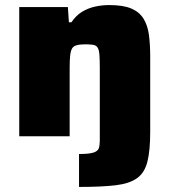

<svg xmlns="http://www.w3.org/2000/svg" viewBox="-20 -538 670 758"><path d="M292 200V70Q331 70 348.5 64.5Q366 59 370 47.5Q374 36 374 18V-269Q374 -303 372.5 -322Q371 -341 365.5 -350Q360 -359 348 -361Q336 -363 317 -363Q296 -363 283 -359.5Q270 -356 264.5 -346.5Q259 -337 257 -318.5Q255 -300 255 -270V0H56V-510H248L252 -450H262Q280 -477 304 -491.5Q328 -506 355.5 -512Q383 -518 411 -518Q466 -518 498 -504.5Q530 -491 546.5 -464.5Q563 -438 568 -400Q573 -362 573 -314V-18Q573 56 562 100Q551 144 521 165.5Q491 187 436 193.5Q381 200 292 200Z"/></svg>

Font: Saira SemiExpanded ExtraBold
Style: Regular
Weight: 800
Width: 6
Designer: Hector Gatti with collaboration of the Omnibus-Type team
Foundry: Omnibus-Type
Version: Version 1.101